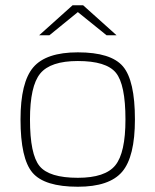

<svg xmlns="http://www.w3.org/2000/svg" viewBox="-20 -703 591 730"><path d="M493 -249Q493 -107 444.5 -50Q396 7 276 7Q149 7 103.5 -46.5Q58 -100 58 -249Q58 -390 106.5 -447Q155 -504 276 -504Q402 -504 447.5 -450.5Q493 -397 493 -249ZM94 -249Q94 -116 130.5 -71.5Q167 -27 276 -27Q380 -27 418.5 -74.5Q457 -122 457 -249Q457 -382 420.5 -426.5Q384 -471 276 -471Q172 -471 133 -423.5Q94 -376 94 -249ZM423 -569H385L276 -657L168 -569H129L256 -683H296Z"/></svg>

Font: Blinker ExtraLight
Style: Regular
Weight: 200
Designer: Juergen Huber
Foundry: supertype
Version: Version 1.017;hotconv 1.0.117;makeotfexe 2.5.65602